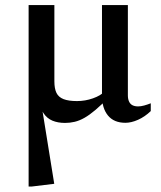

<svg xmlns="http://www.w3.org/2000/svg" viewBox="-20 -462 619 738"><path d="M90 -442.5H189V-149.5Q189 -121.5 197 -105Q205 -88.5 224.2 -81Q243.5 -73.5 276 -73.5Q307.5 -73.5 337.2 -84Q367 -94.5 382 -110.5L399.5 -89Q370 -59 347 -39.5Q324 -20 304.5 -9Q285 2 267 6.2Q249 10.5 230 10.5Q202.5 10.5 181.5 1.8Q160.5 -7 147 -27.2Q133.5 -47.5 128 -81.5L135.5 -84L188.5 244.5L102 255H90ZM471.5 -95.5Q471.5 -81.5 476 -71.8Q480.5 -62 489.2 -57.5Q498 -53 511 -53Q521.5 -53 534.2 -56.5Q547 -60 559.5 -65V-35Q536.5 -13 510.5 -1.5Q484.5 10 462 10Q418 10 395 -18Q372 -46 372 -94.5V-442.5H471.5Z"/></svg>

Font: Newsreader 16pt Medium
Style: Regular
Weight: 500
Designer: Hugues Gentile
Foundry: Production Type
Version: Version 1.003